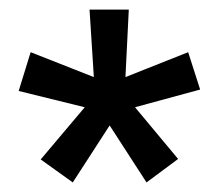

<svg xmlns="http://www.w3.org/2000/svg" viewBox="-20 -556 457 401"><path d="M286 -175 209 -294 132 -175 65 -223 157 -332 19 -366 44 -447 176 -395 167 -536H249L242 -395L373 -447L398 -369L262 -332L352 -224Z"/></svg>

Font: LXGW 975 Gothic SC
Style: Regular
Weight: 400
Version: Version 2.01;February 25, 2021